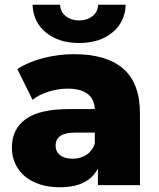

<svg xmlns="http://www.w3.org/2000/svg" viewBox="-20 -779 668 808"><path d="M569 -301V0H392V-70Q352 9 232 9Q184 9 146.5 -3.5Q109 -16 83 -38.5Q57 -61 43.5 -91.5Q30 -122 30 -158Q30 -236 88.5 -278Q147 -320 271 -320H379Q374 -406 264 -406Q225 -406 185 -393.5Q145 -381 117 -359L53 -488Q98 -518 162 -534.5Q226 -551 292 -551Q428 -551 498.5 -490Q569 -429 569 -301ZM379 -174V-221H297Q214 -221 214 -166Q214 -141 233 -126Q252 -111 285 -111Q318 -111 343 -127Q368 -143 379 -174ZM117 -759H233Q234 -729 257 -711Q280 -693 313 -693Q346 -693 369 -711Q392 -729 393 -759H509Q506 -685 452 -641.5Q398 -598 313 -598Q228 -598 174 -641.5Q120 -685 117 -759Z"/></svg>

Font: CMG Sans ExtraBold
Style: Regular
Weight: 800
Designer: Julieta Ulanovsky
Foundry: Julieta Ulanovsky
Version: Version 7.200